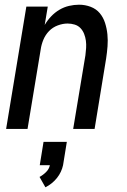

<svg xmlns="http://www.w3.org/2000/svg" viewBox="-20 -548 540 816"><path d="M6 0 92 -520H183L170 -442Q181 -461 197 -478Q213 -495 232.5 -506.5Q252 -518 273.5 -523Q295 -528 316 -528Q342 -528 365.5 -519Q389 -510 404 -492Q419 -474 426.5 -450.5Q434 -427 436.5 -402Q439 -377 437 -351Q435 -325 431 -299L382 0H291L343 -313Q345 -328 346 -344Q347 -360 345 -375Q343 -390 337.5 -404Q332 -418 322 -428.5Q312 -439 297.5 -443.5Q283 -448 267 -448Q247 -448 225.5 -440Q204 -432 188.5 -416Q173 -400 164.5 -379.5Q156 -359 153 -338L97 0ZM173 248 148 204Q163 196 176 183Q189 170 192 154H149L165 55H264L248 154Q245 168 238.5 182Q232 196 222 208.5Q212 221 199.5 231Q187 241 173 248Z"/></svg>

Font: Iosevka SS04 Medium
Style: Italic
Weight: 500
Italic angle: -9°
Monospace: yes
Designer: Belleve Invis
Foundry: Belleve Invis
Version: Version 19.0.0; ttfautohint (v1.8.4)